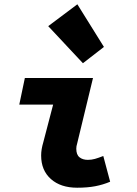

<svg xmlns="http://www.w3.org/2000/svg" viewBox="-20 -864 640 896"><path d="M340 12Q263 12 217.5 -28.5Q172 -69 172 -138Q172 -153 174.5 -168Q177 -183 182 -200L228 -376H70L96 -500H414L340 -194Q338 -188 337 -182Q336 -176 336 -170Q336 -142 351 -130Q366 -118 390 -118Q407 -118 423 -122.5Q439 -127 462 -136L494 -16Q461 -2 424.5 5Q388 12 340 12ZM367 -569 205 -742 341 -844 465 -645Z"/></svg>

Font: Source Code Pro Black
Style: Italic
Weight: 900
Italic angle: -11°
Monospace: yes
Designer: Paul D. Hunt, Teo Tuominen
Foundry: Adobe Systems Incorporated
Version: Version 1.050;PS 1.000;hotconv 16.6.51;makeotf.lib2.5.65220